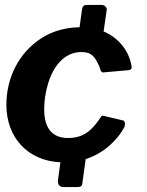

<svg xmlns="http://www.w3.org/2000/svg" viewBox="-20 -762 598 782"><path d="M516 -491C507 -551 467 -606 402 -634L414 -717C414 -719 415 -720 415 -722C415 -731 408 -742 393 -742H338C321 -742 317 -739 314 -723L304 -651C245 -650 193 -635 148 -606C57 -547 6 -446 6 -335C6 -202 93 -107 226 -101L216 -27C216 -25 216 -23 216 -22C216 -10 223 0 239 0H291C310 0 315 -3 316 -20L329 -114C405 -138 460 -194 487 -245L489 -257C489 -266 486 -271 479 -272L398 -291C396 -291 394 -290 392 -287C352 -226 317 -200 257 -200C194 -200 160 -238 160 -317C160 -351 165 -386 176 -422C197 -494 244 -550 311 -550C354 -550 367 -531 386 -488C389 -474 393 -467 399 -467H400L501 -476C513 -477 516 -480 516 -488Z"/></svg>

Font: Libre Franklin
Style: Bold Italic
Weight: 700
Italic angle: -8°
Designer: Pablo Impallari, Rodrigo Fuenzalida
Foundry: Impallari Type
Version: Version 1.002; ttfautohint (v1.5)